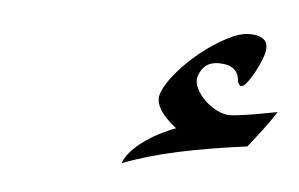

<svg xmlns="http://www.w3.org/2000/svg" viewBox="-30 -773 428 275"><g transform="rotate(5 184.5 -636.0)"><path d="M368.7 -627.9Q360.8 -615.7 351.1 -602.8Q341.3 -589.8 330.1 -575.7Q276.9 -568.8 232.4 -559.3Q188 -549.8 152.8 -536.1Q155.8 -545.4 164.3 -554.4Q172.9 -563.5 183.8 -571Q194.8 -578.6 206.3 -584.2Q217.8 -589.8 226.1 -592.8Q192.4 -619.1 198.7 -639.6Q203.1 -653.3 217.3 -670.2Q231.4 -687 249.5 -701.7Q267.6 -716.3 286.4 -726.3Q305.2 -736.3 318.8 -736.3Q352.5 -736.3 342.8 -707Q340.8 -701.2 337.2 -693.1Q333.5 -685.1 329.3 -678Q325.2 -670.9 321 -666Q316.9 -661.1 313.5 -661.1Q311 -661.1 308.6 -667Q307.6 -690.9 278.8 -690.9Q257.3 -690.9 250.5 -669.9Q248 -662.1 252.2 -653.1Q256.3 -644 264.2 -636.2Q272 -628.4 282 -623.3Q292 -618.2 300.8 -618.2Q307.6 -618.2 324.2 -620.6Q340.8 -623 368.2 -628.4Z"/></g></svg>

Font: XB Zar
Style: Italic
Weight: 400
Italic angle: -12°
Designer: Behnam
Foundry: Irmug
Version: Version 8.005 2009